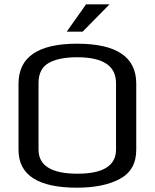

<svg xmlns="http://www.w3.org/2000/svg" viewBox="-20 -862 719 892"><path d="M66 0ZM66 -166V-473Q66 -659 338 -659Q613 -659 613 -474V-166Q613 -72 537 -31Q461 10 338 10Q66 10 66 -166ZM519 -167V-476Q519 -596 339 -596Q252 -596 205.5 -569Q159 -542 159 -476V-167Q159 -55 340 -55Q519 -55 519 -167ZM380 -842H489L364 -715H290Z"/></svg>

Font: Play
Style: Regular
Weight: 400
Designer: Jonas Hecksher (Cyrillic expansion: Cyreal)
Foundry: Jonas Hecksher, Playtype, e-types AS
Version: Version 2.101; ttfautohint (v1.5.65-e2d9)